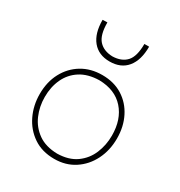

<svg xmlns="http://www.w3.org/2000/svg" viewBox="-179 -884 956 1018"><g transform="rotate(30 298.5 -375.0)"><path d="M300 9Q225 9 171.8 -27.2Q118.5 -63.5 90.2 -122.8Q62 -182 62 -251Q62 -325 92.2 -382Q122.5 -439 176.2 -471.5Q230 -504 300 -504Q372 -504 424.8 -470.8Q477.5 -437.5 506.2 -380.2Q535 -323 535 -251Q535 -178.5 505.5 -119.5Q476 -60.5 423 -25.8Q370 9 300 9ZM300 -23Q370.5 -24.5 415.8 -57Q461 -89.5 482.5 -141Q504 -192.5 504 -251Q504 -349.5 450.5 -409.8Q397 -470 300 -472Q231 -470.5 185 -441Q139 -411.5 116 -362Q93 -312.5 93 -251Q93 -192.5 115.2 -141Q137.5 -89.5 183.2 -57Q229 -24.5 300 -23ZM296 -585Q228.5 -585 191.2 -630.2Q154 -675.5 154 -758L183 -759Q183 -682 212.5 -649.8Q242 -617.5 296 -616Q351 -617.5 380.5 -649.5Q410 -681.5 410 -758H439Q439 -675.5 402 -630.2Q365 -585 296 -585Z"/></g></svg>

Font: Commissioner Loud Thin
Style: Regular
Weight: 100
Designer: Kostas Bartsokas
Foundry: Kostas Bartsokas
Version: Version 1.000; ttfautohint (v1.8.3)